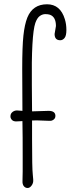

<svg xmlns="http://www.w3.org/2000/svg" viewBox="-20 -893 336 915"><path d="M240.2 -731 246.6 -769Q246.6 -812.5 217.8 -822.8Q209.5 -825.7 196 -825.7Q182.6 -825.7 169.9 -816.9Q157.2 -808.1 148.4 -783.7Q128.9 -726.6 131.8 -485.4Q132.8 -421.9 132.8 -362.3L211.4 -364.7Q244.1 -364.7 244.1 -340.3Q244.1 -325.2 227.5 -318.4Q221.7 -316.4 209 -317.4Q169.9 -319.3 156.2 -319.3Q143.1 -319.3 132.8 -318.8V-231.4Q132.8 -89.8 136.2 -61.5Q139.6 -33.2 137.7 -24.4Q135.7 -15.6 131.3 -9.8Q122.6 2.9 111.6 2.9Q100.6 2.9 93.5 -5.9Q86.4 -14.6 87.2 -30.8Q87.9 -46.9 88.1 -75.9Q88.4 -105 88.1 -145.8Q87.9 -186.5 87.9 -237.3Q87.4 -274.9 86.9 -315.9Q75.7 -314.9 60.5 -314.5Q44.4 -313.5 37.1 -321.3Q29.8 -329.1 29.8 -337.9Q29.8 -346.7 33 -351.8Q36.1 -356.9 41 -360.4Q50.3 -366.7 61 -366.7L86.9 -364.7Q85.9 -470.7 85.9 -566.4Q85.9 -670.9 91.6 -723.6Q97.2 -776.4 110.4 -809.6Q136.2 -872.6 204.1 -872.6Q267.6 -872.6 289.1 -801.3Q296.4 -777.8 296.4 -750.2Q296.4 -722.7 287.6 -711.9Q278.8 -701.2 267.1 -701.2Q240.2 -701.2 240.2 -731Z"/></svg>

Font: Pompiere
Style: Regular
Weight: 400
Designer: Karolina Lach
Foundry: Sorkin Type Co.
Version: Version 1.002